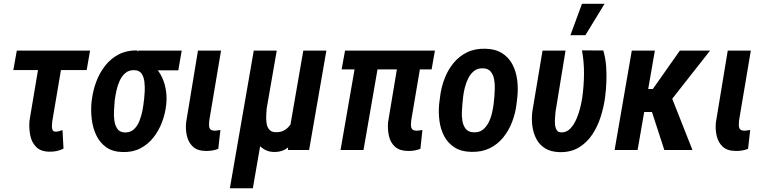

<svg xmlns="http://www.w3.org/2000/svg" viewBox="-20 -797 4078 1020"><path d="M458.5 -528.3 440.4 -424.8H50.8L69.3 -528.3ZM199.2 -528.3H321.3L257.8 -153.3Q256.8 -145 255.9 -132.1Q254.9 -119.1 258.3 -108.6Q261.7 -98.1 274.4 -97.7Q284.2 -97.2 293.7 -100.1Q303.2 -103 312 -106L317.4 -7.3Q298.8 2 280.3 5.6Q261.7 9.3 241.2 8.8Q195.3 7.8 171.4 -17.1Q147.5 -42 140.4 -79.6Q133.3 -117.2 136.7 -156.2Z M466.3 -255.4 467.8 -265.6Q473.6 -315.4 491.2 -362.5Q508.8 -409.7 538.3 -447.5Q567.9 -485.4 609.9 -507.6Q651.9 -529.8 707 -529.3Q721.2 -519 730.5 -506.1Q739.7 -493.2 750.5 -480.2Q761.2 -467.3 777.8 -457.5Q812 -438 832 -403.1Q852.1 -368.2 859.6 -327.6Q867.2 -287.1 863.8 -251L862.8 -240.2Q857.9 -193.4 840.8 -148.2Q823.7 -103 795.2 -66.7Q766.6 -30.3 725.8 -9Q685.1 12.2 632.8 10.7Q578.6 9.8 544.2 -14.9Q509.8 -39.6 491.2 -78.9Q472.7 -118.2 467.3 -164.6Q461.9 -210.9 466.3 -255.4ZM589.8 -266.1 588.9 -255.9Q587.4 -238.3 585.7 -211.4Q584 -184.6 587.4 -157.7Q590.8 -130.9 603.5 -112.5Q616.2 -94.2 643.6 -93.3Q672.9 -92.8 691.4 -110.1Q710 -127.4 720.7 -154.5Q731.4 -181.6 736.8 -210.2Q742.2 -238.8 744.1 -259.8L745.6 -270Q747.6 -286.6 748.8 -311.8Q750 -336.9 747.1 -362.5Q744.1 -388.2 732.2 -405.8Q720.2 -423.3 694.8 -424.3Q665.5 -425.3 646.5 -409.4Q627.4 -393.6 616 -368.4Q604.5 -343.3 598.6 -315.7Q592.8 -288.1 589.8 -266.1ZM945.3 -528.3 927.2 -423.3H696.8L714.8 -528.3Z M1031.7 -528.3H1154.3L1091.8 -157.2Q1090.3 -144.5 1090.3 -132.3Q1090.3 -120.1 1096.2 -111.8Q1102.1 -103.5 1117.7 -103Q1126 -102.5 1134.3 -104Q1142.6 -105.5 1150.9 -106.4L1139.6 -6.3Q1124 0 1106.9 2.7Q1089.8 5.4 1072.8 4.9Q1028.8 4.4 1005.1 -17.6Q981.4 -39.6 973.1 -74.2Q964.8 -108.9 968.8 -147Z M1591.3 -528.3H1713.9L1622.1 0H1509.3L1522 -128.9ZM1557.6 -246.1 1599.1 -247.6Q1595.2 -212.4 1586.4 -167.7Q1577.6 -123 1559.6 -81.8Q1541.5 -40.5 1511 -14.4Q1480.5 11.7 1433.1 10.3Q1403.8 9.3 1381.1 -5.1Q1358.4 -19.5 1344.2 -43Q1330.1 -66.4 1326.2 -94.7L1332 -225.6H1397Q1396 -209.5 1394.5 -187.7Q1393.1 -166 1395.8 -145Q1398.4 -124 1409.2 -109.9Q1419.9 -95.7 1443.8 -94.7Q1474.6 -93.8 1495.4 -107.7Q1516.1 -121.6 1528.3 -144.8Q1540.5 -168 1547.4 -194.6Q1554.2 -221.2 1557.6 -246.1ZM1328.1 -528.3H1450.2L1323.2 203.1H1201.2Z M2290.5 -528.3 2272.9 -428.2H1794.9L1813 -528.3ZM2002.9 -528.3 1911.1 0H1789.1L1880.9 -528.3ZM2105 -528.3H2227.5L2164.6 -157.2Q2163.1 -144.5 2163.1 -132.6Q2163.1 -120.6 2168.7 -112.1Q2174.3 -103.5 2190.4 -103Q2199.2 -102.5 2207.3 -104Q2215.3 -105.5 2224.1 -106.4L2213.4 -6.3Q2197.3 0 2180.4 2.7Q2163.6 5.4 2146 4.9Q2102.5 4.4 2078.4 -17.6Q2054.2 -39.6 2046.4 -74.2Q2038.6 -108.9 2041.5 -147Z M2313 -244.6 2317.9 -282.7Q2323.7 -332 2341.3 -378.4Q2358.9 -424.8 2388.7 -461.4Q2418.5 -498 2460.7 -518.8Q2502.9 -539.6 2558.6 -538.1Q2611.3 -537.1 2647 -514.6Q2682.6 -492.2 2701.9 -455.6Q2721.2 -418.9 2727.3 -374Q2733.4 -329.1 2728.5 -283.2L2724.1 -244.6Q2718.3 -195.3 2700.4 -148.9Q2682.6 -102.5 2652.8 -66.2Q2623 -29.8 2581.1 -9.3Q2539.1 11.2 2483.9 9.8Q2430.2 8.8 2395 -13.7Q2359.9 -36.1 2340.3 -72.8Q2320.8 -109.4 2314.7 -154.1Q2308.6 -198.7 2313 -244.6ZM2440.4 -283.2 2436.5 -243.7Q2434.6 -225.6 2433.6 -200.9Q2432.6 -176.3 2437 -152.3Q2441.4 -128.4 2454.6 -112.1Q2467.8 -95.7 2494.1 -94.2Q2523.9 -92.3 2543.5 -106.9Q2563 -121.6 2575.2 -145.3Q2587.4 -168.9 2593.5 -195.6Q2599.6 -222.2 2602.5 -245.1L2606.4 -284.2Q2607.9 -301.8 2608.6 -326.7Q2609.4 -351.6 2605 -375.5Q2600.6 -399.4 2587.4 -416Q2574.2 -432.6 2547.9 -434.1Q2519 -435.5 2499.8 -420.9Q2480.5 -406.2 2468.3 -382.3Q2456.1 -358.4 2449.5 -332Q2442.9 -305.7 2440.4 -283.2Z M2862.3 -528.3H2984.4L2931.2 -203.1Q2930.7 -193.8 2929 -176.5Q2927.2 -159.2 2928.2 -140.4Q2929.2 -121.6 2936.3 -108.2Q2943.4 -94.7 2959.5 -93.8Q2988.3 -92.3 3008.5 -112.8Q3028.8 -133.3 3042.2 -164.6Q3055.7 -195.8 3063 -227.1Q3070.3 -258.3 3073.2 -278.3Q3082 -340.8 3082.5 -404.3Q3083 -467.8 3071.8 -529.3L3185.1 -528.8Q3196.8 -488.3 3200 -446.3Q3203.1 -404.3 3201.4 -362.1Q3199.7 -319.8 3194.3 -278.3Q3187.5 -228 3171.1 -176.5Q3154.8 -125 3126.2 -82Q3097.7 -39.1 3054.7 -13.2Q3011.7 12.7 2952.6 11.2Q2906.2 9.8 2876.2 -8.8Q2846.2 -27.3 2829.8 -58.1Q2813.5 -88.9 2808.3 -126.7Q2803.2 -164.6 2808.1 -205.1ZM3010.3 -609.9 3071.8 -776.9H3191.9L3089.8 -609.9Z M3459 -528.3 3367.2 0H3245.1L3336.4 -528.3ZM3752.4 -528.3 3496.1 -202.1H3378.4L3383.3 -324.2H3448.2L3591.8 -528.3ZM3509.3 0 3434.6 -229.5 3542.5 -294.4 3658.7 0Z M3846.2 -528.3H3968.8L3906.2 -157.2Q3904.8 -144.5 3904.8 -132.3Q3904.8 -120.1 3910.6 -111.8Q3916.5 -103.5 3932.1 -103Q3940.4 -102.5 3948.7 -104Q3957 -105.5 3965.3 -106.4L3954.1 -6.3Q3938.5 0 3921.4 2.7Q3904.3 5.4 3887.2 4.9Q3843.3 4.4 3819.6 -17.6Q3795.9 -39.6 3787.6 -74.2Q3779.3 -108.9 3783.2 -147Z"/></svg>

Font: Roboto Condensed SemiBold
Style: Italic
Weight: 600
Italic angle: -12°
Designer: Christian Robertson
Foundry: Google
Version: Version 3.008; 2023